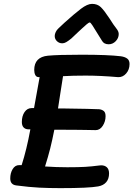

<svg xmlns="http://www.w3.org/2000/svg" viewBox="-20 -983 690 993"><path d="M650 -652Q650 -623 632.5 -603Q615 -583 591 -584Q499 -592 423 -592Q354 -592 306 -589L292 -500L280 -422H310Q459 -420 494 -418Q508 -416 517 -408.5Q526 -401 526 -382Q526 -355 511.5 -332.5Q497 -310 475 -310Q437 -310 421 -311Q407 -311 380 -311.5Q353 -312 297 -312H261Q250 -256 239.5 -214.5Q229 -173 213 -122Q272 -118 328 -118Q386 -118 420 -120Q454 -122 492 -127L503 -128Q522 -128 533 -117.5Q544 -107 544 -86Q544 -58 529.5 -41Q515 -24 488 -19Q440 -10 292 -10Q234 -10 183.5 -12.5Q133 -15 64 -24Q33 -28 33 -60Q33 -88 45.5 -108.5Q58 -129 79 -129H92Q118 -210 137 -314H128Q112 -314 102.5 -323.5Q93 -333 93 -352Q93 -383 107 -403.5Q121 -424 144 -424H156L185 -584H181Q168 -584 162.5 -595Q157 -606 157 -621Q157 -688 228 -695Q280 -700 403 -700Q539 -700 605 -692Q626 -689 638 -680Q650 -671 650 -652ZM507 -773 479 -818Q467 -838 457.5 -852.5Q448 -867 444 -867Q440 -867 428.5 -857.5Q417 -848 405.5 -837Q394 -826 385 -818L349 -784Q333 -771 322.5 -765Q312 -759 302 -759Q286 -759 274.5 -770Q263 -781 263 -797Q263 -806 268 -817Q273 -828 283 -837Q301 -853 314 -866Q365 -912 398.5 -937.5Q432 -963 456 -963Q484 -963 501.5 -946Q519 -929 546 -888Q567 -854 586 -830Q594 -818 594 -807Q594 -786 578.5 -770Q563 -754 542 -754Q517 -754 507 -773Z"/></svg>

Font: Mali SemiBold
Style: Italic
Weight: 600
Italic angle: -10°
Version: Version 1.000; ttfautohint (v1.6)